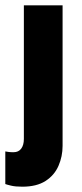

<svg xmlns="http://www.w3.org/2000/svg" viewBox="-29 -509 309 724"><path d="M55 195Q29 195 12.5 191Q-4 187 -9 185V62Q-4 63 3.5 64Q11 65 22 65Q41 65 51 51.5Q61 38 61 15V-489H207V41Q207 81 191.5 116.5Q176 152 142.5 173.5Q109 195 55 195Z"/></svg>

Font: Gabarito
Style: Bold
Weight: 700
Designer: Leandro Assis / Alvaro Franca / Felipe Casaprima
Foundry: Naipe Foundry
Version: Version 1.000